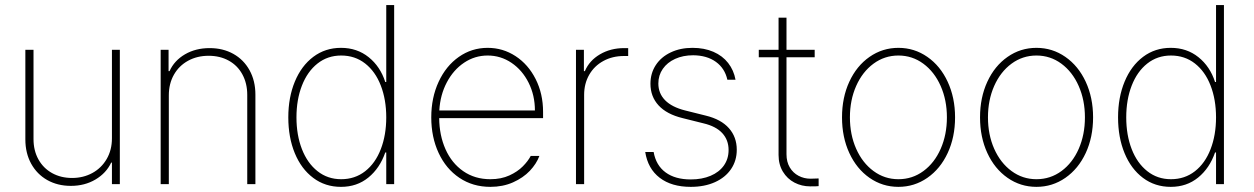

<svg xmlns="http://www.w3.org/2000/svg" viewBox="-20 -727 4949 758"><path d="M421.9 -530.3H453.1V0H421.9V-85H418.9Q399.4 -43.5 356.9 -18.3Q314.5 6.8 259.8 6.8Q207.5 6.8 166.7 -16.1Q126 -39.1 103 -80.8Q80.1 -122.6 80.1 -176.8V-530.3H112.3V-177.7Q112.3 -132.8 131.6 -97.9Q150.9 -63 185.5 -43.7Q220.2 -24.4 264.6 -24.4Q308.6 -24.4 344.5 -43.9Q380.4 -63.5 401.1 -99.1Q421.9 -134.8 421.9 -180.7Z M646.5 0H614.3V-530.3H645.5V-446.3H649.4Q668 -487.8 710.2 -512.5Q752.4 -537.1 807.6 -537.1Q860.4 -537.1 901.4 -514.2Q942.4 -491.2 965.3 -449.5Q988.3 -407.7 988.3 -353.5V0H956.1V-352.5Q956.1 -397.9 937 -433.1Q918 -468.3 883.3 -487.5Q848.6 -506.8 803.7 -506.8Q758.3 -506.8 722.4 -487.1Q686.5 -467.3 666.5 -431.9Q646.5 -396.5 646.5 -350.6Z M1118.2 -263.7Q1118.2 -342.3 1144 -404.8Q1169.9 -467.3 1217 -502.7Q1264.2 -538.1 1326.2 -538.1Q1389.6 -538.1 1435.5 -501.2Q1481.4 -464.4 1501 -403.3H1504.9V-707H1536.1V0H1504.9V-125H1501Q1479.5 -63 1434.3 -26.1Q1389.2 10.7 1326.2 10.7Q1263.7 10.7 1216.6 -24.7Q1169.4 -60.1 1143.8 -122.3Q1118.2 -184.6 1118.2 -263.7ZM1504.9 -263.7Q1504.9 -333.5 1483.4 -389.2Q1461.9 -444.8 1421.6 -476.3Q1381.3 -507.8 1327.1 -507.8Q1273.4 -507.8 1233.4 -476.1Q1193.4 -444.3 1171.9 -388.9Q1150.4 -333.5 1150.4 -263.7Q1150.4 -193.8 1171.9 -138.4Q1193.4 -83 1233.4 -51.3Q1273.4 -19.5 1327.1 -19.5Q1381.3 -19.5 1421.6 -51Q1461.9 -82.5 1483.4 -138.2Q1504.9 -193.8 1504.9 -263.7Z M1682.6 -263.7Q1682.6 -341.3 1711.7 -404.1Q1740.7 -466.8 1791.5 -502.4Q1842.3 -538.1 1905.3 -538.1Q1965.3 -538.1 2015.4 -505.4Q2065.4 -472.7 2094.7 -414.8Q2124 -356.9 2124 -285.2V-260.7H1713.9Q1714.4 -192.9 1738.8 -137.9Q1763.2 -83 1808.8 -51.3Q1854.5 -19.5 1916 -19.5Q1958.5 -19.5 1991 -34.4Q2023.4 -49.3 2043.9 -70.1Q2064.5 -90.8 2075.2 -111.3H2109.4Q2098.1 -80.6 2071.8 -52.7Q2045.4 -24.9 2005.4 -7.1Q1965.3 10.7 1916 10.7Q1846.7 10.7 1793.7 -24.9Q1740.7 -60.5 1711.7 -123Q1682.6 -185.5 1682.6 -263.7ZM2091.8 -291Q2091.8 -350.6 2066.9 -400.4Q2042 -450.2 1999.3 -479Q1956.5 -507.8 1905.3 -507.8Q1854.5 -507.8 1812.3 -479.5Q1770 -451.2 1743.9 -401.6Q1717.8 -352.1 1714.4 -291Z M2253.9 -530.3H2285.2V-446.3H2289.1Q2306.6 -487.8 2348.6 -512.5Q2390.6 -537.1 2444.3 -537.1H2460V-505.9H2443.4Q2397.9 -505.9 2362.1 -486.3Q2326.2 -466.8 2306.2 -431.9Q2286.1 -397 2286.1 -352.5V0H2253.9Z M2716.8 -508.8Q2676.8 -508.8 2645.5 -494.6Q2614.3 -480.5 2596.7 -455.1Q2579.1 -429.7 2579.1 -397.5Q2579.1 -358.4 2605.7 -331.3Q2632.3 -304.2 2684.6 -291L2766.6 -270.5Q2826.7 -255.9 2857.7 -220.9Q2888.7 -186 2888.7 -135.7Q2888.7 -92.8 2866.2 -59.6Q2843.8 -26.4 2802.5 -7.8Q2761.2 10.7 2707 10.7Q2631.3 10.7 2584.5 -25.1Q2537.6 -61 2527.3 -127H2560.5Q2569.8 -74.2 2607.7 -46.4Q2645.5 -18.6 2707 -18.6Q2751.5 -18.6 2785.4 -33Q2819.3 -47.4 2837.9 -73.7Q2856.4 -100.1 2856.4 -134.8Q2856.4 -174.3 2831.5 -201.4Q2806.6 -228.5 2756.8 -240.2L2674.8 -260.7Q2612.3 -275.9 2580.1 -310.8Q2547.9 -345.7 2547.9 -396.5Q2547.9 -437.5 2568.8 -469.7Q2589.8 -502 2627.7 -520Q2665.5 -538.1 2713.9 -538.1Q2760.3 -538.1 2796.4 -522.5Q2832.5 -506.8 2854.7 -478.3Q2877 -449.7 2883.8 -412.1H2851.6Q2841.8 -457 2806.4 -482.7Q2771 -508.3 2716.8 -508.8Z M3196.3 -501H3085V-118.2Q3085 -87.9 3097.9 -66.2Q3110.8 -44.4 3132.6 -33Q3154.3 -21.5 3179.7 -21.5L3211.9 -22.5V7.8Q3205.1 8.8 3178.7 8.8Q3145 8.8 3116.5 -6.1Q3087.9 -21 3070.8 -49.3Q3053.7 -77.6 3053.7 -115.2V-501H2975.6V-530.3H3053.7V-657.2H3085V-530.3H3196.3Z M3304.2 -263.7Q3304.2 -341.8 3333 -404.3Q3361.8 -466.8 3412.8 -502.4Q3463.9 -538.1 3526.9 -538.1Q3589.8 -538.1 3641.1 -502.4Q3692.4 -466.8 3721.4 -404.1Q3750.5 -341.3 3750.5 -263.7Q3750.5 -185.5 3721.4 -123Q3692.4 -60.5 3641.1 -24.9Q3589.8 10.7 3526.9 10.7Q3463.9 10.7 3412.8 -24.9Q3361.8 -60.5 3333 -123Q3304.2 -185.5 3304.2 -263.7ZM3718.3 -263.7Q3718.3 -332 3693.6 -387.7Q3668.9 -443.4 3625.2 -475.6Q3581.5 -507.8 3526.9 -507.8Q3472.2 -507.8 3428.5 -475.6Q3384.8 -443.4 3360.1 -387.7Q3335.4 -332 3335.4 -263.7Q3335.4 -195.3 3360.1 -139.6Q3384.8 -84 3428.5 -51.8Q3472.2 -19.5 3526.9 -19.5Q3582 -19.5 3625.7 -51.8Q3669.4 -84 3693.8 -139.6Q3718.3 -195.3 3718.3 -263.7Z M3849.1 -263.7Q3849.1 -341.8 3877.9 -404.3Q3906.7 -466.8 3957.8 -502.4Q4008.8 -538.1 4071.8 -538.1Q4134.8 -538.1 4186 -502.4Q4237.3 -466.8 4266.4 -404.1Q4295.4 -341.3 4295.4 -263.7Q4295.4 -185.5 4266.4 -123Q4237.3 -60.5 4186 -24.9Q4134.8 10.7 4071.8 10.7Q4008.8 10.7 3957.8 -24.9Q3906.7 -60.5 3877.9 -123Q3849.1 -185.5 3849.1 -263.7ZM4263.2 -263.7Q4263.2 -332 4238.5 -387.7Q4213.9 -443.4 4170.2 -475.6Q4126.5 -507.8 4071.8 -507.8Q4017.1 -507.8 3973.4 -475.6Q3929.7 -443.4 3905 -387.7Q3880.4 -332 3880.4 -263.7Q3880.4 -195.3 3905 -139.6Q3929.7 -84 3973.4 -51.8Q4017.1 -19.5 4071.8 -19.5Q4127 -19.5 4170.7 -51.8Q4214.4 -84 4238.8 -139.6Q4263.2 -195.3 4263.2 -263.7Z M4394 -263.7Q4394 -342.3 4419.9 -404.8Q4445.8 -467.3 4492.9 -502.7Q4540 -538.1 4602.1 -538.1Q4665.5 -538.1 4711.4 -501.2Q4757.3 -464.4 4776.9 -403.3H4780.8V-707H4812V0H4780.8V-125H4776.9Q4755.4 -63 4710.2 -26.1Q4665 10.7 4602.1 10.7Q4539.6 10.7 4492.4 -24.7Q4445.3 -60.1 4419.7 -122.3Q4394 -184.6 4394 -263.7ZM4780.8 -263.7Q4780.8 -333.5 4759.3 -389.2Q4737.8 -444.8 4697.5 -476.3Q4657.2 -507.8 4603 -507.8Q4549.3 -507.8 4509.3 -476.1Q4469.2 -444.3 4447.8 -388.9Q4426.3 -333.5 4426.3 -263.7Q4426.3 -193.8 4447.8 -138.4Q4469.2 -83 4509.3 -51.3Q4549.3 -19.5 4603 -19.5Q4657.2 -19.5 4697.5 -51Q4737.8 -82.5 4759.3 -138.2Q4780.8 -193.8 4780.8 -263.7Z"/></svg>

Font: Pretendard Std Thin
Style: Regular
Weight: 100
Designer: Base glyphs from Inter by Rasmus Andersson; Hangeul glyphs from Noto Sans CJK(Source Han Sans) by Jang Soo-young and Kan
Foundry: Kil Hyung-jin
Version: Version 1.309